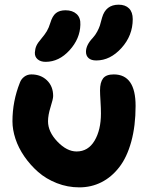

<svg xmlns="http://www.w3.org/2000/svg" viewBox="-20 -810 659 820"><path d="M391.1 -551.8Q369.6 -551.8 358.4 -561.8Q347.2 -571.8 347.2 -588.9Q347.2 -617.7 376 -647.9Q387.2 -660.2 395 -674.8Q402.8 -689.5 406.5 -700.7Q410.2 -711.9 416 -734.9Q431.6 -790 486.8 -790Q515.1 -790 531 -774.2Q546.9 -758.3 546.9 -728Q546.9 -658.2 498.8 -605Q450.7 -551.8 391.1 -551.8ZM174.8 -545.9Q153.3 -545.9 140.6 -556.9Q127.9 -567.9 128.9 -585.9Q129.9 -602.1 135.5 -614.5Q141.1 -627 155.8 -644Q171.9 -663.1 180.2 -677.2Q188.5 -691.4 194.8 -711.9Q203.6 -741.7 218.8 -753.9Q233.9 -766.1 259.8 -766.1Q289.6 -766.1 307.1 -750.2Q324.7 -734.4 323.2 -704.1Q321.8 -644.5 276.9 -595.2Q231.9 -545.9 174.8 -545.9ZM318.8 -9.8Q268.6 -9.8 222.7 -27.8Q176.8 -45.9 143.1 -75.4Q109.4 -105 84 -141.8Q58.6 -178.7 45.9 -217.5Q33.2 -256.3 33.2 -292Q33.2 -377.4 64.9 -457Q70.3 -472.2 83.5 -482.2Q96.7 -492.2 113.8 -492.2Q154.3 -492.2 180.7 -466.8Q207 -441.4 207 -399.9Q207 -387.7 196 -353Q185.1 -318.4 185.1 -292Q185.1 -247.1 225.3 -205.1Q265.6 -163.1 307.1 -163.1Q356.4 -163.1 383.8 -209Q411.1 -254.9 411.1 -325.2Q411.1 -347.7 409.2 -377.9Q407.2 -408.2 407.2 -423.8Q407.2 -458 420.2 -475.1Q433.1 -492.2 465.8 -492.2Q559.1 -492.2 559.1 -357.9Q559.1 -272 540.5 -204.8Q522 -137.7 489 -95.5Q456.1 -53.2 412.8 -31.5Q369.6 -9.8 318.8 -9.8Z"/></svg>

Font: Shantell Sans Irregular
Style: Bold
Weight: 700
Designer: Stephen Nixon, Anya Danilova, Shantell Martin
Foundry: Arrow Type
Version: Version 1.006;[9816181b4]